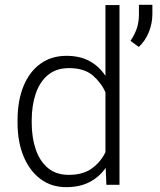

<svg xmlns="http://www.w3.org/2000/svg" viewBox="-20 -771 669 801"><path d="M53.2 -258.8V-269Q53.2 -351.1 78.1 -411.6Q103 -472.2 148.7 -505.1Q194.3 -538.1 257.3 -538.1Q313.5 -538.1 353.8 -516.1Q394 -494.1 419.9 -454.6V-750H478.5V0H423.8L420.9 -70.8Q395 -33.2 354 -11.7Q313 9.8 256.3 9.8Q194.3 9.8 148.7 -24.4Q103 -58.6 78.1 -119.4Q53.2 -180.2 53.2 -258.8ZM112.3 -269V-258.8Q112.3 -197.8 128.9 -148.4Q145.5 -99.1 179.7 -70.3Q213.9 -41.5 267.1 -41.5Q326.2 -41.5 363.3 -68.4Q400.4 -95.2 419.9 -136.2V-385.7Q402.8 -425.3 367.2 -456.1Q331.5 -486.8 268.1 -486.8Q214.4 -486.8 179.9 -458Q145.5 -429.2 128.9 -379.9Q112.3 -330.6 112.3 -269ZM615.7 -751V-712.4Q615.7 -673.8 601.1 -637.2Q586.4 -600.6 559.1 -575.2L524.4 -600.6Q542 -626.5 550.8 -652.6Q559.6 -678.7 559.6 -711.4V-751Z"/></svg>

Font: Vazirmatn RD UI FD ExtraLight
Style: Regular
Weight: 200
Designer: Saber Rastikerdar
Foundry: Saber Rastikerdar
Version: Version 33.003